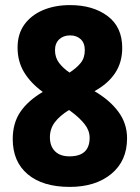

<svg xmlns="http://www.w3.org/2000/svg" viewBox="-20 -722 549 754"><path d="M255 -702Q345 -702 402.5 -659Q460 -616 460 -534Q460 -477 432 -435Q404 -393 351 -364Q411 -329 445 -283Q479 -237 479 -179Q479 -90 417 -39Q355 12 254 12Q148 12 89 -37.5Q30 -87 30 -176Q30 -238 59.5 -282Q89 -326 148 -361Q100 -396 74.5 -438.5Q49 -481 49 -535Q49 -589 76 -626Q103 -663 149.5 -682.5Q196 -702 255 -702ZM255 -583Q229 -583 212.5 -567.5Q196 -552 196 -525Q196 -496 212 -475Q228 -454 253 -437Q281 -455 297 -475Q313 -495 313 -525Q313 -553 297 -568Q281 -583 255 -583ZM176 -183Q176 -148 196 -128Q216 -108 253 -108Q332 -108 332 -181Q332 -209 313 -233.5Q294 -258 262 -282L251 -290Q214 -267 195 -241.5Q176 -216 176 -183Z"/></svg>

Font: Noto Sans Kannada Condensed ExtraBold
Style: Regular
Weight: 800
Width: 3
Designer: Jelle Bosma - Monotype Design Team
Foundry: Monotype Imaging Inc.
Version: Version 2.005; ttfautohint (v1.8.4.7-5d5b)